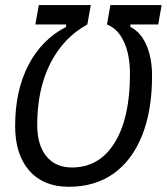

<svg xmlns="http://www.w3.org/2000/svg" viewBox="-20 -713 645 743"><path d="M130.4 -693.4H331.5L317.9 -618.2Q225.1 -567.4 174.6 -467.3Q124 -367.2 124 -229.5Q124 -151.9 159.4 -108.4Q194.8 -64.9 258.3 -64.9Q364.3 -64.9 423.6 -160.6Q482.9 -256.3 482.9 -426.8Q482.9 -501 459.5 -551.5Q436 -602.1 394 -618.2L407.2 -693.4H605.5L592.3 -618.2H484.4V-608.9Q523.9 -589.4 546.1 -539.6Q568.4 -489.7 568.4 -419.9Q568.4 -285.2 530 -189Q491.7 -92.8 419.7 -41.5Q347.7 9.8 246.1 9.8Q148.4 9.8 93.5 -52.5Q38.6 -114.7 38.6 -225.1Q38.6 -362.3 90.1 -461.4Q141.6 -560.5 235.8 -608.9V-618.2H116.7Z"/></svg>

Font: Cascadia Code NF SemiLight
Style: Italic
Weight: 350
Italic angle: -10°
Monospace: yes
Designer: Aaron Bell
Foundry: Saja Typeworks
Version: Version 2404.023; ttfautohint (v1.8.4)